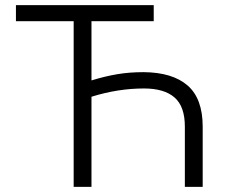

<svg xmlns="http://www.w3.org/2000/svg" viewBox="-20 -727 894 747"><path d="M578.1 -644.5H335.9V-414.1Q388.2 -430.2 435.5 -438.2Q482.9 -446.3 539.1 -446.3Q651.4 -445.3 710 -394.3Q768.6 -343.3 768.6 -234.4V0H699.2V-234.4Q699.2 -313 658.9 -347.9Q618.7 -382.8 540 -382.8Q439 -382.8 335.9 -350.6V0H266.6V-644.5H42V-707H578.1Z"/></svg>

Font: Pretendard Std Light
Style: Regular
Weight: 300
Designer: Base glyphs from Inter by Rasmus Andersson; Hangeul glyphs from Noto Sans CJK(Source Han Sans) by Jang Soo-young and Kan
Foundry: Kil Hyung-jin
Version: Version 1.309